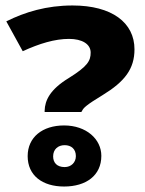

<svg xmlns="http://www.w3.org/2000/svg" viewBox="-20 -821 531 701"><path d="M143 -412H277L280 -417C285 -427 294 -437 355 -474C435 -523 471 -569 471 -641C471 -738 389 -801 245 -801C150 -801 71 -777 3 -743L63 -634C124 -662 180 -679 232 -679C280 -679 311 -660 311 -629C311 -599 300 -579 231 -536C162 -494 144 -454 143 -417ZM214 -140C294 -140 350 -180 350 -252C350 -313 295 -363 214 -363C135 -363 81 -320 81 -251C81 -180 135 -140 214 -140ZM216 -211C188 -211 174 -227 174 -250C174 -276 192 -291 216 -291C240 -291 257 -277 257 -251C257 -228 240 -211 216 -211Z"/></svg>

Font: Noto Sans Myanmar UI ExtraBold
Style: Regular
Weight: 800
Designer: Monotype Design Team
Foundry: Monotype Imaging Inc.
Version: Version 2.103